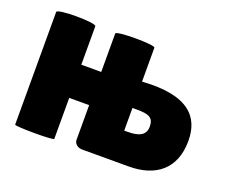

<svg xmlns="http://www.w3.org/2000/svg" viewBox="-90 -645 935 788"><g transform="rotate(20 377.5 -251.5)"><path d="M466 -494C466 -507 295 -507 295 -494V-326H208V-494C208 -509 37 -510 37 -494V-2C37 5 208 6 208 -2V-181H295V-30C295 -13 310 0 330 0H534C649 0 728 -58 728 -182C728 -285 668 -360 466 -346ZM466 -231H484C537 -231 559 -223 559 -183C559 -147 533 -132 481 -132H466Z"/></g></svg>

Font: Lilita 2
Style: Regular
Weight: 400
Designer: Juan Montoreano
Foundry: Juan Montoreano
Version: Version 2.001